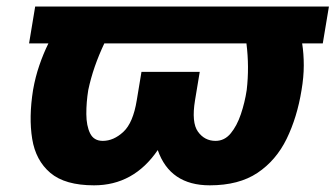

<svg xmlns="http://www.w3.org/2000/svg" viewBox="-20 -548 1010 578"><path d="M970.2 -528.4 951.7 -417.3H889.6Q894.5 -386.4 894.5 -351.4Q894.5 -316.4 887.8 -277Q874.6 -195 842.9 -130Q811.1 -65 755 -27.5Q698.9 9.9 611.5 9.9Q491.8 9.9 454.9 -96.2Q382.5 9.9 263.1 9.9Q175.8 9.9 131.6 -27.5Q87.4 -65 76.9 -130Q66.4 -195 79.5 -277Q86.3 -316.1 98.4 -351.2Q110.4 -386.4 125.7 -417.3H67.5L85.9 -528.4ZM294 -417.3Q277.7 -382.8 265.4 -347.7Q253.2 -312.5 245.7 -277Q239.7 -239.7 239.9 -204.5Q240.1 -169.4 251.2 -146.7Q262.4 -123.9 289.4 -123.9Q322.1 -123.9 351.4 -151.1Q380.7 -178.3 391.7 -246.1L405.9 -331.7H581.3L567.1 -246.1Q556.1 -179 576 -151.5Q595.9 -123.9 628.9 -123.9Q655.9 -123.9 674.5 -146.5Q693.2 -169 705.1 -204.2Q717 -239.3 722.7 -277Q730.8 -346.2 721.9 -417.3Z"/></svg>

Font: Inter UI Extra Bold
Style: Italic
Weight: 800
Italic angle: 9.39999°
Designer: Rasmus Andersson
Foundry: rsms
Version: 3.2;8d6f07862